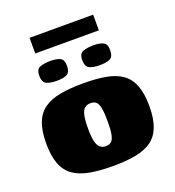

<svg xmlns="http://www.w3.org/2000/svg" viewBox="-128 -792 818 899"><g transform="rotate(-20 281.0 -342.0)"><path d="M283 7Q216 7 167.5 -2Q119 -11 87 -33.5Q55 -56 39.5 -96.5Q24 -137 24 -199Q24 -261 39.5 -301.5Q55 -342 87 -364.5Q119 -387 167.5 -396Q216 -405 283 -405Q349 -405 397 -396Q445 -387 476 -364.5Q507 -342 522.5 -301.5Q538 -261 538 -199Q538 -137 522.5 -96.5Q507 -56 475.5 -33.5Q444 -11 396 -2Q348 7 283 7ZM283 -92Q301 -92 311 -101.5Q321 -111 325.5 -134Q330 -157 330 -199Q330 -241 325.5 -264.5Q321 -288 311 -297Q301 -306 283 -306Q266 -306 254.5 -297Q243 -288 237.5 -264.5Q232 -241 232 -199Q232 -157 237.5 -134Q243 -111 254.5 -101.5Q266 -92 283 -92ZM386 -458Q355 -458 335.5 -466.5Q316 -475 316 -509Q316 -541 337 -548.5Q358 -556 389 -556Q419 -556 437 -547.5Q455 -539 455 -509Q455 -475 436.5 -466.5Q418 -458 386 -458ZM172 -458Q141 -458 121.5 -466.5Q102 -475 102 -509Q102 -541 123 -548.5Q144 -556 175 -556Q205 -556 222.5 -547.5Q240 -539 240 -509Q240 -475 221.5 -466.5Q203 -458 172 -458ZM120 -613V-691H437V-613Z"/></g></svg>

Font: Genos Black
Style: Regular
Weight: 900
Designer: Robert E. Leuschke
Foundry: Robert E. Leuschke
Version: Version 1.010